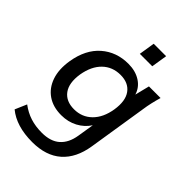

<svg xmlns="http://www.w3.org/2000/svg" viewBox="-267 -813 1146 1146"><g transform="rotate(45 306.0 -240.0)"><path d="M231 224Q97 224 19 160L51 86Q91 116 135 130Q179 144 232 144Q306 144 347 107.5Q388 71 399 2L416 -103Q389 -61 343 -36.5Q297 -12 240 -12Q171 -12 123.5 -44.5Q76 -77 55.5 -136.5Q35 -196 48 -276Q67 -391 137 -452Q207 -513 307 -513Q367 -513 409.5 -486Q452 -459 466 -412L489 -504H587Q578 -473 571 -442.5Q564 -412 560 -383L501 -10Q483 104 415 164Q347 224 231 224ZM269 -91Q336 -91 381.5 -136Q427 -181 440 -261Q453 -344 420.5 -388.5Q388 -433 321 -433Q253 -433 207.5 -389Q162 -345 148 -264Q135 -181 168 -136Q201 -91 269 -91ZM313 -603 329 -704H434L418 -603Z"/></g></svg>

Font: Mulish SemiBold
Style: Italic
Weight: 600
Italic angle: -9°
Designer: Vernon Adams
Foundry: Vernon Adams
Version: Version 3.603; ttfautohint (v1.8.3)